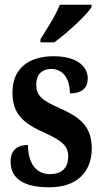

<svg xmlns="http://www.w3.org/2000/svg" viewBox="-20 -786 435 816"><path d="M152 -619V-606H211C265 -646 348 -721 369 -756V-766H234C218 -721 179 -664 152 -619ZM190 10C307 10 370 -55 370 -156C370 -250 318 -289 232 -327C157 -360 134 -380 134 -427C134 -468 158 -493 197 -493C244 -493 277 -457 277 -389C328 -389 353 -412 353 -453C353 -501 310 -547 208 -547C103 -547 33 -496 33 -393C33 -301 78 -262 175 -219C242 -188 270 -166 270 -122C270 -76 247 -46 192 -46C135 -46 99 -90 99 -170C59 -170 25 -152 25 -100C25 -33 71 10 190 10Z"/></svg>

Font: Noto Serif Georgian ExtraCondensed Bold
Style: Regular
Weight: 700
Width: 2
Designer: Monotype Design Team, Akaki Razmadze
Foundry: Google LLC
Version: Version 2.003